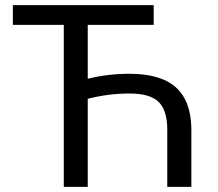

<svg xmlns="http://www.w3.org/2000/svg" viewBox="-20 -731 853 751"><path d="M581.1 -633.8H323.2V-422.9Q401.4 -442.4 486.8 -442.4Q608.9 -442.4 668 -389.2Q727.1 -335.9 728.5 -228V0H634.3V-225.6Q633.8 -299.8 600.3 -332.5Q566.9 -365.2 486.8 -365.2Q404.3 -365.2 323.2 -344.7V0H229.5V-633.8H30.3V-710.9H581.1Z"/></svg>

Font: RobotoInd
Style: Regular
Weight: 400
Designer: Google
Version: Version 2.001101; 2014